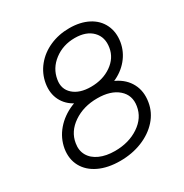

<svg xmlns="http://www.w3.org/2000/svg" viewBox="-167 -845 949 989"><g transform="rotate(-30 307.5 -350.0)"><path d="M49 -186Q59 -244 97.5 -289Q136 -334 195 -359Q254 -384 325 -384Q398 -384 451 -358Q504 -332 528.5 -285Q553 -238 543 -178Q534 -122 495.5 -79Q457 -36 397.5 -12Q338 12 267 12Q194 12 141.5 -13Q89 -38 64.5 -83Q40 -128 49 -186ZM481 -190Q491 -251 447.5 -289Q404 -327 324 -327Q242 -327 182.5 -286.5Q123 -246 113 -182Q106 -142 123.5 -111Q141 -80 179 -63Q217 -46 269 -46Q352 -46 411.5 -86Q471 -126 481 -190ZM133 -526Q142 -580 176.5 -622.5Q211 -665 264 -688.5Q317 -712 380 -712Q445 -712 492 -687.5Q539 -663 560.5 -618.5Q582 -574 573 -518Q564 -465 529.5 -423.5Q495 -382 442 -359.5Q389 -337 326 -337Q261 -337 214 -361Q167 -385 145.5 -428Q124 -471 133 -526ZM509 -521Q519 -580 483 -617Q447 -654 379 -654Q309 -654 257 -614.5Q205 -575 195 -513Q186 -460 223 -427Q260 -394 327 -394Q398 -394 449 -429.5Q500 -465 509 -521Z"/></g></svg>

Font: Oak Sans Light Italic
Style: Regular
Weight: 400
Italic angle: -9.5°
Foundry: Erik Kennedy, Walven
Version: Version 1.000;Glyphs 3.1.2 (3151)